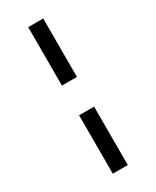

<svg xmlns="http://www.w3.org/2000/svg" viewBox="-227 -821 828 1019"><g transform="rotate(-30 187.0 -311.0)"><path d="M141 -220H233V138H141ZM141 -760H233V-402H141Z"/></g></svg>

Font: IBM Plex Serif
Style: Bold
Weight: 700
Designer: Mike Abbink, Paul van der Laan, Pieter van Rosmalen
Foundry: Bold Monday
Version: Version 2.008